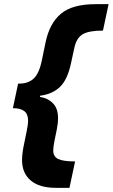

<svg xmlns="http://www.w3.org/2000/svg" viewBox="-20 -778 542 923"><path d="M249 125Q169 125 127.5 89.5Q86 54 86 -8Q86 -36 93 -72.5Q100 -109 107.5 -143.5Q115 -178 115 -198Q115 -230 96.5 -244Q78 -258 42 -258L67 -376Q114 -375 141 -399.5Q168 -424 181 -487L199 -574Q218 -666 273 -712Q328 -758 439 -758H502L475 -631Q407 -631 377 -613Q347 -595 337 -546L322 -477Q305 -395 268 -360Q231 -325 173 -318L172 -312Q209 -307 234 -282Q259 -257 259 -211Q259 -185 253 -155.5Q247 -126 241.5 -99Q236 -72 236 -54Q236 -25 260 -13.5Q284 -2 341 -2L314 125Z"/></svg>

Font: Geist
Style: Bold Italic
Weight: 700
Italic angle: -12°
Designer: Basement.studio, Andrés Briganti, Mateo Zaragoza
Foundry: Basement.studio, Vercel, Andrés Briganti, Guido Ferreyra, Mateo Zaragoza
Version: Version 1.500; ttfautohint (v1.8.4.7-5d5b)